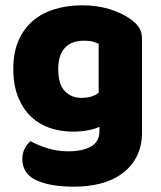

<svg xmlns="http://www.w3.org/2000/svg" viewBox="-20 -521 607 722"><path d="M289 -501Q346 -501 392.5 -486.5Q439 -472 471 -449Q491 -435 502.5 -418Q514 -401 514 -374V-24Q514 29 494 67.5Q474 106 439.5 131.5Q405 157 358.5 169Q312 181 259 181Q168 181 116 156.5Q64 132 64 77Q64 54 73.5 36.5Q83 19 95 10Q124 26 160.5 37Q197 48 236 48Q290 48 322 30Q354 12 354 -28V-44Q313 -26 254 -26Q209 -26 168.5 -39.5Q128 -53 97.5 -81.5Q67 -110 48.5 -155Q30 -200 30 -262Q30 -323 49.5 -368Q69 -413 103.5 -442.5Q138 -472 185.5 -486.5Q233 -501 289 -501ZM351 -356Q344 -360 330.5 -364Q317 -368 297 -368Q248 -368 223.5 -340.5Q199 -313 199 -262Q199 -204 223.5 -178.5Q248 -153 286 -153Q327 -153 351 -172Z"/></svg>

Font: Baloo Thambi
Style: Regular
Weight: 400
Designer: Aadarsh Rajan and Ek Type
Foundry: Ek Type
Version: Version 1.100;PS 1.000;hotconv 1.0.88;makeotf.lib2.5.647800;